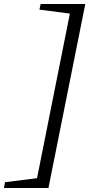

<svg xmlns="http://www.w3.org/2000/svg" viewBox="-88 -748 462 959"><path d="M338 -728 154 191H-68L-63 162L97 142L261 -680L109 -700L115 -728Z"/></svg>

Font: Piazzolla
Style: Italic
Weight: 400
Italic angle: -11.3°
Designer: Juan Pablo del Peral
Foundry: Huerta Tipografica
Version: Version 1.330